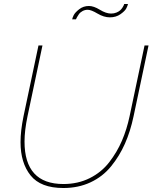

<svg xmlns="http://www.w3.org/2000/svg" viewBox="-20 -938 765 963"><path d="M420 -889Q406 -889 394 -882.5Q382 -876 375.5 -866.5Q369 -857 366 -851.5Q363 -846 361 -841H342Q343 -848 349.5 -861.5Q356 -875 377 -891.5Q398 -908 426 -908Q450 -908 481 -889Q512 -870 537 -870Q552 -870 564 -875Q576 -880 582.5 -886Q589 -892 594 -899.5Q599 -907 600.5 -911Q602 -915 603 -918H622Q620 -909 613.5 -896Q607 -883 584.5 -867Q562 -851 531 -851Q501 -851 469 -870Q437 -889 420 -889ZM83 -225Q83 -282 98 -355L173 -710H193L118 -355Q103 -283 103 -228Q103 -15 298 -15Q371 -15 430 -44.5Q489 -74 528 -124.5Q567 -175 591.5 -232Q616 -289 630 -355L705 -710H725L650 -355Q634 -279 606.5 -217Q579 -155 537 -103.5Q495 -52 434 -23.5Q373 5 298 5Q184 5 133.5 -58Q83 -121 83 -225Z"/></svg>

Font: Raleway-v4020 Thin
Style: Italic
Weight: 250
Italic angle: -12°
Designer: Matt McInerney, Pablo Impallari, Rodrigo Fuenzalida
Foundry: Matt McInerney, Pablo Impallari, Rodrigo Fuenzalida
Version: Version 4.020;PS 004.020;hotconv 1.0.88;makeotf.lib2.5.64775